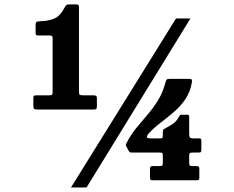

<svg xmlns="http://www.w3.org/2000/svg" viewBox="-20 -802 1040 852"><path d="M128 -335.5V-366Q128 -375.5 131 -377.2Q134 -379 144 -379H197Q208 -379 210.8 -381.8Q213.5 -384.5 213.5 -395V-630.5Q213.5 -639.5 210.8 -642Q208 -644.5 199.5 -644.5H151.5Q144.5 -644.5 141.2 -646.2Q138 -648 138 -656V-692Q138 -704.5 144.8 -706Q151.5 -707.5 162 -708Q192 -708.5 219.2 -719Q246.5 -729.5 267 -769Q271 -776 274.2 -779.2Q277.5 -782.5 289.5 -782.5H315Q325 -782.5 327.8 -780.2Q330.5 -778 330.5 -768.5V-396Q330.5 -383.5 334 -381.2Q337.5 -379 350 -379H394Q401.5 -379 405.8 -377Q410 -375 410 -367V-333.5Q410 -322.5 407.8 -319.2Q405.5 -316 394.5 -316H147.5Q134.5 -316 131.2 -319Q128 -322 128 -335.5ZM761 -720H825L364 30H295ZM864.5 -51V-13Q864.5 -5.5 862 -3.8Q859.5 -2 852 -2H662Q651.5 -2 648.5 -4Q645.5 -6 645.5 -16.5V-51.5Q645.5 -59.5 648 -62.2Q650.5 -65 658.5 -65H688.5Q698 -65 700.2 -67.8Q702.5 -70.5 702.5 -80.5V-109Q702.5 -121 700.5 -123Q698.5 -125 686 -125H567Q557 -125 555 -127.2Q553 -129.5 549.5 -135L540.5 -152.5Q537.5 -157.5 538.5 -160.2Q539.5 -163 542 -168Q560 -203.5 584.2 -233.2Q608.5 -263 634 -292.5Q659.5 -322 680.8 -356.2Q702 -390.5 714 -435Q716.5 -444.5 719 -448.2Q721.5 -452 734 -452H815Q827 -452 830 -449.5Q833 -447 831.5 -436.5Q824 -393 802 -361Q780 -329 750.5 -304Q721 -279 691.5 -256.5Q662 -234 639.5 -209.5Q633.5 -203 631.8 -195.5Q630 -188 647.5 -188H691Q699 -188 700.8 -190.5Q702.5 -193 702.5 -201V-215Q702.5 -225.5 705.2 -227.5Q708 -229.5 715 -233.5Q730 -241 747.2 -252.8Q764.5 -264.5 774 -284Q776 -288.5 778.2 -290.8Q780.5 -293 787.5 -293H807.5Q814.5 -293 817 -291.8Q819.5 -290.5 819.5 -283.5V-205.5Q819.5 -188 833 -188H862.5Q870 -188 871.8 -185.8Q873.5 -183.5 873.5 -176.5V-142Q873.5 -131.5 871.8 -128.2Q870 -125 859.5 -125H835.5Q826.5 -125 823 -122.8Q819.5 -120.5 819.5 -110.5V-80.5Q819.5 -70.5 822 -67.8Q824.5 -65 835 -65H851Q860 -65 862.2 -62.5Q864.5 -60 864.5 -51Z"/></svg>

Font: Besley* Narrow Fatface
Style: Regular
Weight: 900
Width: 4
Designer: Owen Earl
Foundry: indestructible type*
Version: Version 3.000; ttfautohint (v1.8.3)